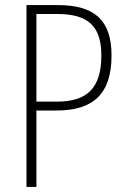

<svg xmlns="http://www.w3.org/2000/svg" viewBox="-20 -827 497 754"><path d="M207 -807H84V-93H123V-393H202C346 -393 418 -458 418 -609C418 -751 348 -807 207 -807ZM205 -772C323 -772 378 -727 378 -609C378 -477 318 -428 204 -428H123V-772Z"/></svg>

Font: Noto Sans Telugu UI Condensed ExtraLight
Style: Regular
Weight: 200
Width: 3
Designer: Jelle Bosma - Monotype Design Team
Foundry: Monotype Imaging Inc.
Version: Version 2.005